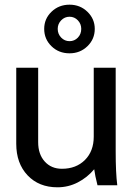

<svg xmlns="http://www.w3.org/2000/svg" viewBox="-20 -796 575 825"><path d="M483.9 0H398.9Q388.2 -42 384.8 -68.8Q355 -33.2 314.2 -12.2Q273.4 8.8 227.1 8.8Q147 8.8 98.4 -42.7Q49.8 -94.2 49.8 -178.2V-504.9H144V-185.1Q144 -133.3 172.1 -102.1Q200.2 -70.8 246.1 -70.8Q307.1 -70.8 345 -108.6Q382.8 -146.5 382.8 -209V-504.9H477.1V-145Q477.1 -53.2 483.9 0ZM278.8 -566.9Q232.4 -566.9 201.2 -597.4Q169.9 -627.9 169.9 -671.9Q169.9 -715.3 201.4 -745.6Q232.9 -775.9 278.8 -775.9Q324.2 -775.9 355.7 -745.4Q387.2 -714.8 387.2 -671.9Q387.2 -627.9 355.7 -597.4Q324.2 -566.9 278.8 -566.9ZM329.1 -671.9Q329.1 -693.4 314.5 -708.7Q299.8 -724.1 278.8 -724.1Q257.8 -724.1 242.9 -708.7Q228 -693.4 228 -671.9Q228 -649.9 242.9 -634.5Q257.8 -619.1 278.8 -619.1Q299.8 -619.1 314.5 -634.3Q329.1 -649.4 329.1 -671.9Z"/></svg>

Font: LT Superior Med
Style: Regular
Weight: 500
Designer: Daniel Lyons
Foundry: LyonsType
Version: Version 1.000